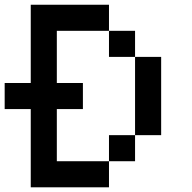

<svg xmlns="http://www.w3.org/2000/svg" viewBox="-131 -798 818 818"><path d="M555.6 -222.2H444.4V-555.6H555.6ZM0 -444.4V-777.8H333.3V-666.7H111.1V-444.4H222.2V-333.3H111.1V-111.1H333.3V0H0V-333.3H-111.1V-444.4ZM444.4 -111.1H333.3V-222.2H444.4ZM444.4 -555.6H333.3V-666.7H444.4Z"/></svg>

Font: Pixeloid Mono
Style: Regular
Weight: 400
Monospace: yes
Designer: GGBotNet
Foundry: GGBotNet
Version: 0.5